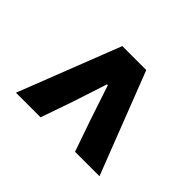

<svg xmlns="http://www.w3.org/2000/svg" viewBox="-100 -943 808 808"><g transform="rotate(45 304.0 -538.5)"><path d="M55.7 -310.5 233.4 -765.6H376L552.7 -310.5H407.2L358.4 -451.2L306.6 -606.4H301.8L251 -451.2L202.1 -310.5Z"/></g></svg>

Font: Gen Shin Gothic Heavy
Style: Bold
Weight: 900
Designer: [Source Han Sans]
Ryoko NISHIZUKA  (kana & ideographs); Paul D. Hunt (Latin, Greek & Cyrillic); Wenlong ZHANG  (bopomofo
Version: Version 1.002.20150607